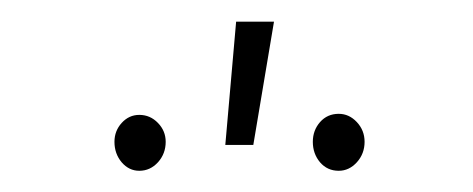

<svg xmlns="http://www.w3.org/2000/svg" viewBox="-20 -829 446 181"><path d="M192.4 -692.4 202.6 -808.6H238.3L218.8 -692.4ZM87.9 -695.3Q87.9 -705.6 94.7 -713.1Q101.6 -720.7 111.3 -720.7Q121.6 -720.7 128.9 -713.1Q136.2 -705.6 136.2 -695.3Q136.2 -684.1 128.9 -676Q121.6 -668 111.3 -668Q101.6 -668 94.7 -676Q87.9 -684.1 87.9 -695.3ZM274.9 -695.3Q274.9 -706.1 281.7 -713.9Q288.6 -721.7 299.3 -721.7Q309.1 -721.7 316.4 -713.9Q323.7 -706.1 323.7 -695.3Q323.7 -684.1 316.4 -676Q309.1 -668 299.3 -668Q288.6 -668 281.7 -676Q274.9 -684.1 274.9 -695.3Z"/></svg>

Font: Roboto Condensed Thin
Style: Regular
Weight: 250
Width: 3
Designer: Christian Robertson
Foundry: Google
Version: Version 3.009; 2024